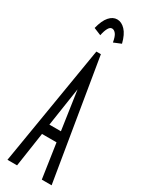

<svg xmlns="http://www.w3.org/2000/svg" viewBox="-213 -846 676 881"><g transform="rotate(30 125.0 -405.0)"><path d="M190 0 163 -182H86L59 0H8L113 -634H137L242 0ZM125 -441 94 -236H155ZM91 -708 52 -724Q63 -768 81.5 -789Q100 -810 123 -810Q146 -810 166 -789Q186 -768 197 -724L158 -708Q153 -738 143.5 -750Q134 -762 123 -762Q112 -762 104 -747.5Q96 -733 91 -708Z"/></g></svg>

Font: Inconsolata UltraCondensed
Style: Regular
Weight: 400
Width: 1
Monospace: yes
Designer: Raph Levien, Cyreal, Brenton Simpson
Foundry: Raph Levien, Cyreal, Google
Version: Version 3.000; ttfautohint (v1.8.2.53-6de2)